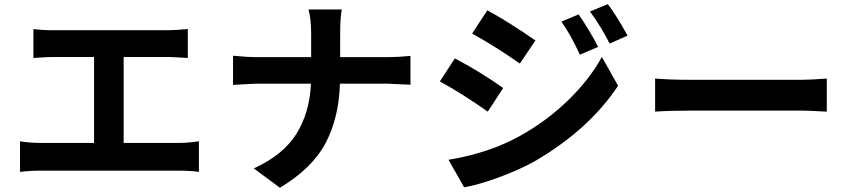

<svg xmlns="http://www.w3.org/2000/svg" viewBox="-20 -836 4040 912"><path d="M567.4 -157.2H832Q874 -157.2 924.8 -165V-19.5Q882.8 -25.4 832 -25.4H172.9Q125 -25.4 75.2 -19.5V-165Q117.2 -157.2 172.9 -157.2H426.8V-565.4H234.4Q202.1 -565.4 138.7 -560.5V-698.2Q177.7 -692.4 234.4 -692.4H778.3Q813.5 -692.4 872.1 -698.2V-560.5Q796.9 -565.4 778.3 -565.4H567.4Z M1595.7 -564.5H1821.3Q1865.2 -564.5 1929.7 -570.3V-433.6Q1822.3 -438.5 1820.3 -438.5H1594.7Q1589.8 -276.4 1526.4 -156.2Q1462.9 -36.1 1309.6 55.7L1185.5 -36.1Q1325.2 -99.6 1388.2 -200.7Q1451.2 -301.8 1457 -438.5H1202.1Q1180.7 -438.5 1086.9 -432.6V-571.3Q1157.2 -564.5 1198.2 -564.5H1458V-673.8Q1458 -746.1 1445.3 -791H1603.5Q1595.7 -749 1595.7 -672.9Z M2646.5 -733.4 2728.5 -767.6Q2780.3 -692.4 2821.3 -613.3L2734.4 -576.2Q2690.4 -671.9 2646.5 -733.4ZM2782.2 -781.2 2867.2 -816.4Q2904.3 -768.6 2960.9 -667L2876 -628.9Q2834 -711.9 2782.2 -781.2ZM2222.7 -676.8 2294.9 -787.1Q2398.4 -730.5 2523.4 -643.6L2449.2 -534.2Q2337.9 -612.3 2222.7 -676.8ZM2184.6 53.7 2110.4 -77.1Q2301.8 -108.4 2450.2 -190.4Q2576.2 -260.7 2677.7 -358.9Q2779.3 -457 2838.9 -565.4L2916 -428.7Q2777.3 -219.7 2518.6 -69.3Q2444.3 -28.3 2348.6 6.8Q2252.9 42 2184.6 53.7ZM2069.3 -449.2 2140.6 -558.6Q2264.6 -493.2 2370.1 -418L2296.9 -305.7Q2170.9 -394.5 2069.3 -449.2Z M3091.8 -305.7V-462.9Q3164.1 -457 3252.9 -457H3790Q3828.1 -457 3907.2 -462.9V-305.7Q3900.4 -305.7 3877.4 -307.1Q3854.5 -308.6 3831.5 -309.6Q3808.6 -310.5 3790 -310.5H3252.9Q3153.3 -310.5 3091.8 -305.7Z"/></svg>

Font: Gen Shin Gothic Monospace Bold
Style: Bold
Weight: 700
Designer: [Source Han Sans]
Ryoko NISHIZUKA  (kana & ideographs); Paul D. Hunt (Latin, Greek & Cyrillic); Wenlong ZHANG  (bopomofo
Version: Version 1.002.20150607